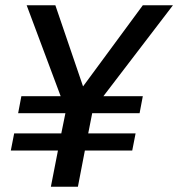

<svg xmlns="http://www.w3.org/2000/svg" viewBox="-20 -708 676 728"><path d="M301.8 -137.2 275.4 0H172.9L199.7 -137.2H21L33.7 -202.1H212.4L228 -278.8H48.8L61 -343.3H210L81.1 -688H189.9L294.9 -380.4L521.5 -688H635.7L372.1 -343.3H521.5L509.3 -278.8H329.6L314.5 -202.1H494.1L481.4 -137.2Z"/></svg>

Font: Arimo Medium
Style: Italic
Weight: 500
Italic angle: -12°
Designer: Steve Matteson
Foundry: Monotype Imaging Inc.
Version: Version 1.33